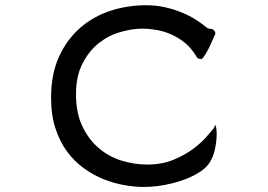

<svg xmlns="http://www.w3.org/2000/svg" viewBox="-20 -679 1040 745"><path d="M798.8 -566.9Q786.1 -566.9 778.8 -574.7Q762.7 -587.9 739.5 -602.8Q716.3 -617.7 686.5 -630.1Q656.7 -642.6 621.3 -650.6Q585.9 -658.7 548.3 -658.7Q474.6 -658.7 408.7 -637.2Q342.8 -615.7 291.5 -571.3Q240.2 -526.9 209.2 -459.5Q178.2 -392.1 178.2 -299.8Q178.2 -232.4 195.3 -180.4Q212.4 -128.4 240.7 -90.3Q269 -52.2 305.7 -25.9Q342.3 0.5 382.1 16.4Q421.9 32.2 462.2 39.3Q502.4 46.4 537.1 46.4Q591.3 46.4 646.5 32.7Q698.7 20 738.3 -1.5Q779.8 -23.9 795.9 -52.2Q806.2 -69.8 811.5 -90.3Q820.8 -125 820.8 -159.2Q820.8 -173.3 818.4 -186Q817.4 -192.4 815.4 -193.8Q813.5 -190.4 809.1 -180.7Q800.3 -170.9 781.2 -148.4Q761.7 -125.5 729.7 -101.6Q697.8 -77.6 653.3 -59.1Q608.9 -40.5 550.8 -40.5Q501 -40.5 451.9 -55.7Q402.8 -70.8 363.5 -104Q324.2 -137.2 299.6 -189Q274.9 -240.7 274.9 -313.5Q274.9 -383.8 300.3 -432.6Q325.2 -481.4 363.5 -511.7Q401.9 -542 447.3 -554.7Q492.2 -567.9 533.2 -567.9Q555.2 -567.9 583.5 -563.5Q612.3 -559.1 641.1 -546.9Q669.9 -534.7 695.8 -514.2Q722.2 -493.2 741.7 -460.4Q745.6 -452.6 750.5 -451.7Q758.8 -449.7 761.7 -449.7Q762.7 -449.7 765.6 -452.6L769 -456.5Q783.7 -475.6 800.3 -513.7Q808.1 -531.2 815.9 -548.8Q814.9 -556.6 809.8 -561.8Q804.7 -566.9 798.8 -566.9Z"/></svg>

Font: Bakudai
Style: ExtraLight
Weight: 200
Version: Version 1.48